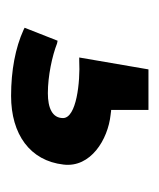

<svg xmlns="http://www.w3.org/2000/svg" viewBox="10 -70 294 355"><g transform="rotate(90 157.5 108.0)"><path d="M283.8 138C289.8 88 237.8 56 191.8 51C188.8 51 186.8 50 182.8 50V-19H107.8L85.8 109H91.8C130.8 107 197.8 114 197.8 139C197.8 159 178.8 167 151.8 167C119.8 167 82.8 159 59.8 150L54.8 149L30.8 210L34.8 212C67.8 227 109.8 235 156.8 235C227.8 235 276.8 200 283.8 138Z"/></g></svg>

Font: Charger
Style: Bd
Weight: 400
Designer: Jasper
Foundry: Cannot Into Space Fonts
Version: Version 0.98